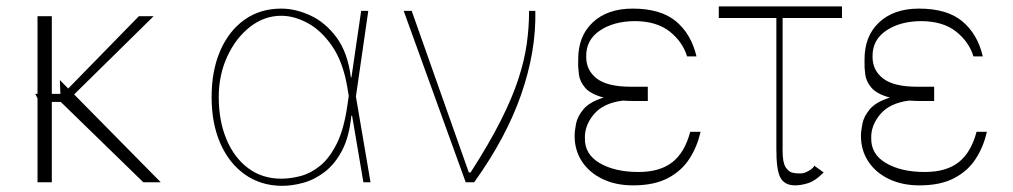

<svg xmlns="http://www.w3.org/2000/svg" viewBox="-20 -580 3224 611"><path d="M144.9 -528.4V-281.2H172.2L170.5 -325.3L197.1 -298.3L421.9 -528.4H468.8L215.9 -279.5L491.5 0H436.1L173.3 -255.7H144.9V0H99.4V-267L92.3 -281.2H99.4V-528.4Z M875 11.4Q808.6 10.3 758.7 -25.2Q708.8 -60.7 681.1 -123.9Q653.4 -187.1 653.4 -271.3Q653.4 -355.1 680.8 -418.3Q708.1 -481.5 757.8 -517Q807.5 -552.6 875 -552.6Q920.5 -552.6 967.9 -530.7Q1015.3 -508.9 1051 -460.8Q1086.6 -412.6 1096.6 -333.8H1098.4L1129.3 -545.5H1152L1112.6 -272.7L1159.1 0H1136.4L1100.5 -211.6H1098Q1091.6 -145.6 1069.1 -102.1Q1046.5 -58.6 1014.2 -33.6Q981.9 -8.5 945.5 1.6Q909.1 11.7 875 11.4ZM1089.8 -274.9 1085.2 -302.6Q1071.7 -382.1 1037.5 -432.4Q1003.2 -482.6 959.9 -506.2Q916.5 -529.8 875 -529.8Q821 -529.8 775.7 -494.5Q730.5 -459.2 703.3 -400.4Q676.1 -341.6 676.1 -271.3Q676.1 -195.7 700.6 -136.9Q725.1 -78.1 769.9 -44.7Q814.6 -11.4 875 -11.4Q905.2 -11.4 937.5 -20.1Q969.8 -28.8 999.5 -53.1Q1029.1 -77.4 1051.8 -123.2Q1074.6 -169 1085.2 -242.9Z M1462 0 1264.6 -545.5H1290.1L1471.9 -31.2H1477.6Q1536.6 -122.9 1573.3 -195.7Q1610.1 -268.5 1629.6 -328.5Q1649.1 -388.5 1656.4 -441.2Q1663.7 -494 1663.7 -545.5H1683.6Q1686.4 -417.3 1638.7 -279.7Q1590.9 -142 1489 0Z M2041.5 -258.5H2003.2Q1981.2 -258.5 1962 -259.9Q1899.9 -252.1 1870 -216.4Q1840.2 -180.8 1841.3 -140.6Q1840.2 -89.1 1888.5 -60.9Q1936.8 -32.7 2011.7 -32.7Q2079.9 -32.7 2119.5 -63.7Q2159.1 -94.8 2176.5 -160.5H2209.2Q2198.9 -113.3 2173.8 -74.6Q2148.8 -35.9 2105.1 -13Q2061.4 9.9 1994.7 9.9Q1939.6 9.9 1897.5 -10.3Q1855.5 -30.5 1832 -66.1Q1808.6 -101.6 1808.6 -147.7Q1808.6 -162.3 1813 -185.7Q1817.5 -209.2 1836.6 -232.2Q1855.8 -255.3 1900.6 -269.5Q1859 -280.9 1842.2 -300.6Q1825.3 -320.3 1822.3 -342.7Q1819.2 -365.1 1820 -384.6Q1820 -387.8 1820 -389.2Q1819.2 -464.5 1866.1 -508.5Q1913 -552.6 1993.3 -552.6Q2082.7 -552.6 2131.2 -512.1Q2179.7 -471.6 2196.4 -400.6H2166.5Q2152.3 -447.1 2111 -479.8Q2069.6 -512.4 2000.4 -512.8Q1932.9 -512.4 1888.8 -482.6Q1844.8 -452.8 1845.5 -400.6Q1844.8 -356.9 1878.7 -330.4Q1912.6 -304 1987.6 -304H2041.5Z M2659.4 -559.7V-522.7H2470.5V-99.4Q2470.5 -62.5 2480.3 -47.6Q2490.1 -32.7 2502.8 -30.2Q2515.6 -27.7 2525.6 -28.1Q2529.8 -28.4 2531.6 -28.4Q2540.8 -28.8 2554.3 -36.8Q2567.8 -44.7 2571.4 -52.6L2601.2 -31.2Q2574.6 -4.3 2551.7 2.8Q2528.8 9.9 2510.3 9.9Q2477.3 9.9 2463.8 -14Q2450.3 -38 2450.6 -106.5V-522.7H2267.4V-559.7Z M2952.8 -258.5H2914.4Q2892.4 -258.5 2873.2 -259.9Q2811.1 -252.1 2781.2 -216.4Q2751.4 -180.8 2752.5 -140.6Q2751.4 -89.1 2799.7 -60.9Q2848 -32.7 2922.9 -32.7Q2991.1 -32.7 3030.7 -63.7Q3070.3 -94.8 3087.7 -160.5H3120.4Q3110.1 -113.3 3085 -74.6Q3060 -35.9 3016.3 -13Q2972.7 9.9 2905.9 9.9Q2850.9 9.9 2808.8 -10.3Q2766.7 -30.5 2743.3 -66.1Q2719.8 -101.6 2719.8 -147.7Q2719.8 -162.3 2724.3 -185.7Q2728.7 -209.2 2747.9 -232.2Q2767 -255.3 2811.8 -269.5Q2770.2 -280.9 2753.4 -300.6Q2736.5 -320.3 2733.5 -342.7Q2730.5 -365.1 2731.2 -384.6Q2731.2 -387.8 2731.2 -389.2Q2730.5 -464.5 2777.3 -508.5Q2824.2 -552.6 2904.5 -552.6Q2994 -552.6 3042.4 -512.1Q3090.9 -471.6 3107.6 -400.6H3077.8Q3063.6 -447.1 3022.2 -479.8Q2980.8 -512.4 2911.6 -512.8Q2844.1 -512.4 2800.1 -482.6Q2756 -452.8 2756.7 -400.6Q2756 -356.9 2790 -330.4Q2823.9 -304 2898.8 -304H2952.8Z"/></svg>

Font: Inter Thin BETA
Style: Regular
Weight: 100
Designer: Rasmus Andersson
Foundry: rsms
Version: Version 3.011;git-f93a4a705